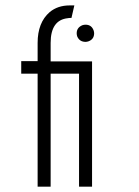

<svg xmlns="http://www.w3.org/2000/svg" viewBox="-20 -700 522 720"><path d="M59.6 -423.8V-470.7H121.1V-539.1Q121.1 -615.2 166 -654.3Q196.3 -679.7 241.2 -679.7H258.8L248 -632.8Q237.3 -632.8 234.4 -631.8Q169.9 -625 169.9 -539.1V-469.7H325.2V0H276.4V-423.8H169.9V0H121.1V-423.8ZM267.6 -575.2Q267.6 -596.7 289.1 -605.5Q294.9 -607.4 300.8 -607.4Q323.2 -607.4 331.1 -585.9Q333 -580.1 333 -575.2Q333 -552.7 311.5 -544.9Q305.7 -543 300.8 -543Q278.3 -543 269.5 -563.5Q267.6 -569.3 267.6 -575.2Z"/></svg>

Font: Post No Bills Colombo
Style: Regular
Weight: 400
Designer: Kosala Senevirathne, Siva Puranthara, Lasantha Premarathna, Tharique Azeez
Foundry: Mooniak
Version: Version 1.220 ; ttfautohint (v1.6)